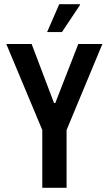

<svg xmlns="http://www.w3.org/2000/svg" viewBox="-20 -897 521 917"><path d="M182 0V-276L10 -687H131L238 -405H244L354 -687H469L298 -276V0ZM205 -744 263 -877H361L362 -873L276 -744Z"/></svg>

Font: Archivo ExtraCondensed SemiBold
Style: Regular
Weight: 600
Width: 2
Designer: Hector Gatti
Foundry: Omnibus-Type
Version: Version 2.001